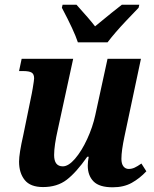

<svg xmlns="http://www.w3.org/2000/svg" viewBox="-20 -786 656 816"><path d="M353 -82Q353 -98 357 -120H351Q304 -53 263.5 -22Q223 9 163 9Q109 9 85 -21Q61 -51 61 -99Q61 -133 79 -212L115 -388L119 -410Q125 -446 125 -453Q125 -471 114.5 -477.5Q104 -484 78 -484H61L72 -536H291L226 -237Q210 -167 210 -127Q210 -79 247 -79Q271 -79 299 -111.5Q327 -144 350.5 -195Q374 -246 385 -297L437 -536H579L509 -206Q496 -145 496 -111Q496 -90 504.5 -79Q513 -68 527 -68Q540 -68 552 -73.5Q564 -79 581 -91L602 -58Q574 -28 540 -9Q506 10 459 10Q402 10 377.5 -15Q353 -40 353 -82ZM243 -753 246 -766H305Q362 -703 384 -674Q469 -744 498 -766H572L569 -753Q563 -747 516 -697.5Q469 -648 437 -606H311Q295 -655 243 -753Z"/></svg>

Font: Noto Serif Narrow
Style: Bold Italic
Weight: 700
Width: 4
Italic angle: -12°
Designer: Monotype Design Team
Foundry: Monotype Imaging Inc.
Version: Version 1.001